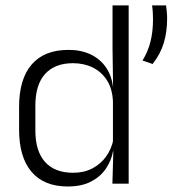

<svg xmlns="http://www.w3.org/2000/svg" viewBox="-20 -683 643 714"><path d="M232 10.5Q144 10.5 97.5 -43.8Q51 -98 51 -201V-285.5Q51 -389 97.8 -443.2Q144.5 -497.5 235 -497.5Q281.5 -497.5 316.8 -480.8Q352 -464 373.5 -433.2Q395 -402.5 400 -361H420L400 -305.5Q398 -352.5 378 -384Q358 -415.5 325.2 -431.8Q292.5 -448 251.5 -448Q184 -448 147.8 -408Q111.5 -368 111.5 -290.5V-197.5Q111.5 -121 147.5 -80.8Q183.5 -40.5 252 -40.5Q292.5 -40.5 323.5 -56.8Q354.5 -73 374.8 -101.2Q395 -129.5 402 -166L418 -121H400.5Q394 -85 373.2 -55Q352.5 -25 317.5 -7.2Q282.5 10.5 232 10.5ZM398 0 401.5 -122 400 -142V-347.5L400.5 -362L398.5 -500.5V-663H458.5V0ZM597.5 -663Q598.5 -655 600 -642Q601.5 -629 601.5 -613.5Q601.5 -565 589.2 -523.8Q577 -482.5 547.5 -445L510 -458Q530.5 -491.5 539.8 -528.8Q549 -566 549 -611Q549 -624.5 548.2 -637Q547.5 -649.5 545.5 -663Z"/></svg>

Font: Anek Latin Medium Light
Style: Regular
Weight: 300
Version: Version 1.003